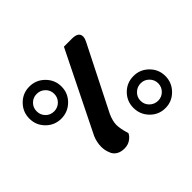

<svg xmlns="http://www.w3.org/2000/svg" viewBox="-136 -795 1027 1027"><g transform="rotate(-45 378.0 -281.5)"><path d="M287.1 24.9Q260.7 24.9 242.7 14.2Q224.6 3.4 217.3 -13.9Q210 -31.2 207.5 -43.9Q205.1 -56.6 205.1 -69.8Q205.1 -104 219.2 -137.2L442.9 -589.8H503.9Q554.2 -589.8 554.2 -555.2Q554.2 -551.8 553.5 -548.1Q552.7 -544.4 552.2 -542Q551.8 -539.6 549.8 -535.2Q547.9 -530.8 547.1 -529.1Q546.4 -527.3 543.7 -521.5Q541 -515.6 540 -514.2Q362.8 -162.6 361.8 -161.1Q345.2 -123.5 345.2 -95.2Q345.2 -66.4 359.9 -19Q353 -2.4 333.5 11.2Q314 24.9 287.1 24.9ZM247.3 -362.5Q211.4 -327.1 161.1 -327.1Q110.8 -327.1 75.4 -362.5Q40 -397.9 40 -448.2Q40 -498.5 75.4 -534.2Q110.8 -569.8 161.1 -569.8Q211.4 -569.8 247.3 -534.2Q283.2 -498.5 283.2 -448.2Q283.2 -397.9 247.3 -362.5ZM114.3 -401.1Q133.3 -381.8 161.1 -381.8Q189 -381.8 208.5 -401.1Q228 -420.4 228 -448.2Q228 -476.1 208.5 -495.1Q189 -514.2 161.1 -514.2Q133.3 -514.2 114.3 -495.1Q95.2 -476.1 95.2 -448.2Q95.2 -420.4 114.3 -401.1ZM595.2 26.9Q544.4 26.9 509.3 -9Q474.1 -44.9 474.1 -95.2Q474.1 -145.5 509.3 -180.7Q544.4 -215.8 595.2 -215.8Q645 -215.8 680.4 -180.4Q715.8 -145 715.8 -95.2Q715.8 -44.9 680.2 -9Q644.5 26.9 595.2 26.9ZM595.2 -28.8Q622.6 -28.8 641.8 -48.1Q661.1 -67.4 661.1 -95.2Q661.1 -122.1 641.6 -141.6Q622.1 -161.1 595.2 -161.1Q567.4 -161.1 547.6 -141.8Q527.8 -122.6 527.8 -95.2Q527.8 -67.4 547.6 -48.1Q567.4 -28.8 595.2 -28.8Z"/></g></svg>

Font: El Messiri SemiBold
Style: Regular
Weight: 600
Designer: Mohamed Gaber
Foundry: Kief Type Foundry
Version: Version 2.007;PS 002.007;hotconv 1.0.88;makeotf.lib2.5.64775